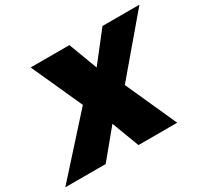

<svg xmlns="http://www.w3.org/2000/svg" viewBox="-205 -910 1190 1116"><g transform="rotate(-30 390.0 -352.0)"><path d="M-62 0 266 -364 112 -704H372L444 -512L594 -704H842L535 -342L689 0H429L360 -183L209 0Z"/></g></svg>

Font: Prodigy Sans Black
Style: Italic
Weight: 900
Italic angle: -13°
Designer: Wei Huang
Foundry: Wei Huang
Version: Version 1.003; ttfautohint (v1.8.3)